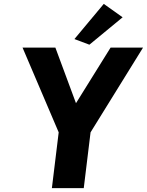

<svg xmlns="http://www.w3.org/2000/svg" viewBox="-20 -958 756 988"><path d="M363 -757 440 -728 611 -869 514 -938ZM716 -713H549L371 -427L265 -713H96L282 -277L247 10H411L446 -277Z"/></svg>

Font: Bluebird
Style: SfBdNrwObl
Weight: 700
Designer: Jasper
Foundry: Cannot Into Space Fonts
Version: Version 0.98